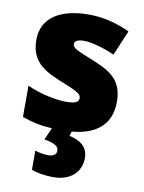

<svg xmlns="http://www.w3.org/2000/svg" viewBox="-89 -676 695 927"><g transform="rotate(10 258.5 -212.5)"><path d="M372 72C372 8 320 -12 280 -21L287 -43C423 -55 477 -126 477 -221C477 -318 431 -358 335 -397C243 -434 224 -441 224 -462C224 -477 241 -485 271 -485C304 -485 366 -469 421 -444L473 -567C404 -598 343 -614 270 -614C133 -614 42 -559 42 -451C42 -360 87 -317 179 -279C272 -241 297 -232 297 -208C297 -189 278 -180 235 -180C193 -180 113 -193 43 -225V-72C92 -54 137 -45 190 -42L164 17C215 26 235 38 235 61C235 78 220 89 195 89C173 89 152 85 130 78V172C154 181 192 189 238 189C319 189 372 143 372 72Z"/></g></svg>

Font: Noto Sans Tamil UI Black
Style: Regular
Weight: 900
Designer: Jelle Bosma - Monotype Design Team
Foundry: Monotype Imaging Inc.
Version: Version 2.004